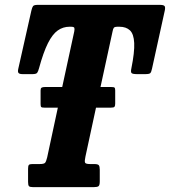

<svg xmlns="http://www.w3.org/2000/svg" viewBox="-20 -770 699 790"><path d="M95.5 -21.5V-75.5Q95.5 -87 98.5 -91Q101.5 -95 112.5 -95H143Q161 -95 165.5 -100.2Q170 -105.5 174 -122L218 -327H164Q152 -327 149.5 -329.8Q147 -332.5 147 -342V-398Q147 -406.5 151 -409.2Q155 -412 165.5 -412H236L285.5 -640.5Q287.5 -651 285.8 -655.5Q284 -660 271.5 -660H266Q239.5 -660 217.8 -644.8Q196 -629.5 177.2 -592.2Q158.5 -555 140.5 -489Q137 -476 133 -470.5Q129 -465 113.5 -465H73.5Q60 -465 56.2 -469.8Q52.5 -474.5 55 -486L109 -726Q112 -739.5 116 -744.8Q120 -750 135.5 -750H637Q653 -750 657 -745.2Q661 -740.5 658 -726.5L605.5 -487.5Q602.5 -473 598.2 -469Q594 -465 577.5 -465H544Q526.5 -465 521.8 -469Q517 -473 520.5 -488.5Q534 -555.5 532.2 -592.8Q530.5 -630 514.8 -645Q499 -660 471 -660H464.5Q451.5 -660 448.2 -655.5Q445 -651 443 -640L393.5 -412H437Q448.5 -412 451.2 -409.5Q454 -407 454 -398V-343.5Q454 -334.5 451.2 -330.8Q448.5 -327 435.5 -327H375L331.5 -125.5Q327.5 -107.5 329.8 -101.2Q332 -95 350.5 -95H368Q382.5 -95 386.5 -90.2Q390.5 -85.5 390.5 -71.5V-24Q390.5 -8 385.5 -4Q380.5 0 365.5 0H116Q103 0 99.2 -4Q95.5 -8 95.5 -21.5Z"/></svg>

Font: Besley* Condensed
Style: Bold Italic
Weight: 700
Width: 3
Italic angle: -13°
Designer: Owen Earl
Foundry: indestructible type*
Version: Version 3.000; ttfautohint (v1.8.3)